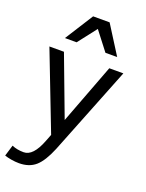

<svg xmlns="http://www.w3.org/2000/svg" viewBox="-176 -850 859 1127"><g transform="rotate(20 253.0 -286.5)"><path d="M19 108.9Q50.8 123 92.8 123Q151.9 123 192.9 16.1L210 -27.8L22.9 -512.2H113.8L254.9 -137.2L397 -512.2H484.9L266.1 39.1Q231.4 123.5 191.9 158.2Q152.3 192.9 88.9 192.9Q65.9 192.9 40 188.5Q14.2 184.1 -2 178.2ZM344.7 -589.8 254.9 -706.1 164.6 -589.8H91.8L203.6 -766.1H306.6L418 -589.8Z"/></g></svg>

Font: Lorenzo Sans
Style: Regular
Weight: 400
Foundry: Intel Corporation
Version: Version 1.00; ttfautohint (v1.5)